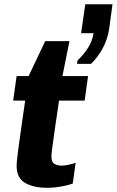

<svg xmlns="http://www.w3.org/2000/svg" viewBox="-20 -866 545 896"><path d="M201 10.5Q136.5 10.5 97 -12.5Q57.5 -35.5 57.5 -92.5Q57.5 -104.5 60.8 -133Q64 -161.5 69.8 -202.5Q75.5 -243.5 82.5 -293Q89.5 -342.5 97.5 -396.5H41.5L57.5 -511H113.5L191 -674H304L271.5 -511H391L375 -396.5H255.5Q245.5 -327 237.2 -271.8Q229 -216.5 224.5 -181.5Q220 -146.5 220 -137.5Q220 -108.5 234.8 -100.8Q249.5 -93 269.5 -93Q280.5 -93 300.2 -97.2Q320 -101.5 333 -106.5L319.5 -9.5Q305 -4 283.5 0.8Q262 5.5 239.8 8Q217.5 10.5 201 10.5ZM339.5 -568 341.5 -583.5Q373 -613.5 392.2 -645Q411.5 -676.5 416.5 -711H358.5L378 -846H505L489.5 -732Q482.5 -685 460.8 -643.2Q439 -601.5 405 -568Z"/></svg>

Font: Chivo Medium
Style: Italic
Weight: 500
Italic angle: -8.05°
Designer: Hector Gatti
Foundry: Omnibus-Type
Version: Version 2.002